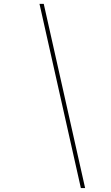

<svg xmlns="http://www.w3.org/2000/svg" viewBox="-20 -800 560 970"><path d="M388.5 150 179.5 -780.5H201L410 150Z"/></svg>

Font: Bodoni Moda SC 11pt
Style: Italic
Weight: 400
Italic angle: -13°
Version: Version 2.005